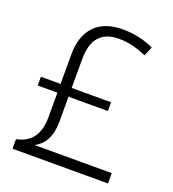

<svg xmlns="http://www.w3.org/2000/svg" viewBox="-132 -824 835 926"><g transform="rotate(20 285.5 -361.5)"><path d="M339 -723C220 -723 148 -654 148 -525V-373H47V-328H148V-201C148 -108 106 -63 37 -49V0H527V-53H131C172 -75 205 -115 205 -202V-328H407V-373H205V-519C205 -626 251 -674 340 -674C395 -674 439 -659 481 -641L501 -688C459 -708 407 -723 339 -723Z"/></g></svg>

Font: Noto Sans Ethiopic Light
Style: Regular
Weight: 300
Designer: Monotype Design Team
Foundry: Monotype Imaging Inc.
Version: Version 2.102